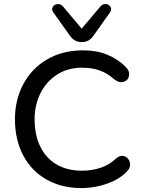

<svg xmlns="http://www.w3.org/2000/svg" viewBox="-20 -931 723 960"><path d="M54.7 -335.3Q54.7 -431.6 96.6 -510.3Q138.4 -589 215.8 -634.1Q293.3 -679.3 396 -679.3Q463.8 -679.3 517 -657.2Q570.3 -635.1 607.3 -597.8Q629.2 -576.4 625.1 -552.8Q621 -529.2 598.6 -522Q576.1 -514.8 550.7 -534.9Q518.1 -563.9 480 -578.2Q442 -592.5 389.4 -592.5Q318.4 -592.5 264.6 -557.6Q210.8 -522.7 181.9 -463.8Q153 -405 153 -335.3Q153 -255.8 181.5 -197.7Q210.1 -139.6 263.4 -108.5Q316.7 -77.5 389.4 -77.5Q438.5 -77.5 482.7 -92Q526.8 -106.5 557.6 -136.4Q580.5 -157.2 602 -149.8Q623.5 -142.4 629.2 -118.5Q634.9 -94.6 615.5 -74.6Q579.3 -35.9 518.9 -13.9Q458.5 8 396 9.3Q292.8 11.1 215.5 -31.7Q138.3 -74.5 96.5 -153.1Q54.7 -231.6 54.7 -335.3ZM330.6 -751.3 247.1 -868.2Q236.4 -882.9 243.8 -896Q251.3 -909.1 267.5 -910.6Q283.7 -912 295.7 -898L388.3 -787.7L481.5 -898Q493.5 -912.6 509.4 -910.9Q525.3 -909.1 532.7 -896.3Q540.2 -883.5 529.4 -868.2L446.6 -751.3Q425.2 -720.5 388.3 -720.5Q352 -720.5 330.6 -751.3Z"/></svg>

Font: SN Pro Thin
Style: Regular
Weight: 200
Designer: Tobias Whetton
Foundry: Supernotes
Version: Version 1.003;Glyphs 3.3 (3324)